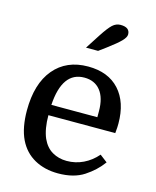

<svg xmlns="http://www.w3.org/2000/svg" viewBox="-119 -877 787 968"><g transform="rotate(15 274.0 -392.5)"><path d="M504 -261H155Q155 -190 175 -143Q194 -101 227.5 -81.5Q261 -62 303 -62Q349 -62 389.5 -81.5Q430 -101 461 -137L500 -107Q465 -59 412 -24.5Q359 10 277 10Q207 10 154 -19.5Q101 -49 73 -106Q58 -137 51 -175Q44 -213 44 -256Q44 -396 108.5 -473Q173 -550 286 -550Q391 -550 449 -486.5Q507 -423 507 -311Q507 -301 506.5 -291.5Q506 -282 504 -261ZM282 -491Q167 -491 156 -315H396V-346Q396 -416 366 -453.5Q336 -491 282 -491ZM250 -639 299 -715Q329 -761 347.5 -778Q366 -795 389 -795Q414 -795 426 -785.5Q438 -776 438 -758Q438 -743 418 -722.5Q398 -702 351 -667L313 -639Z"/></g></svg>

Font: Domine Medium
Style: Regular
Weight: 500
Designer: Pablo Impallari, Rodrigo Fuenzalida, Brenda Gallo
Foundry: Pablo Impallari, Rodrigo Fuenzalida, Brenda Gallo
Version: Version 2.000